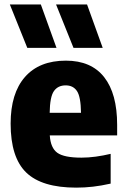

<svg xmlns="http://www.w3.org/2000/svg" viewBox="-20 -828 566 858"><path d="M320.5 10.5Q167 10.5 97.2 -57Q27.5 -124.5 27.5 -275.5Q27.5 -411 91.5 -484Q155.5 -557 274.5 -557Q387.5 -557 445.5 -483.2Q503.5 -409.5 503.5 -270V-223H202.5Q206 -167 236.2 -145.2Q266.5 -123.5 344 -123.5Q374.5 -123.5 407.8 -128Q441 -132.5 474.5 -140.5V-7.5Q432.5 2 395.5 6.2Q358.5 10.5 320.5 10.5ZM273.5 -446.5Q239 -446.5 221 -421Q203 -395.5 202 -324H342Q341 -395.5 324 -421Q307 -446.5 273.5 -446.5ZM308.5 -614 230.5 -808H369L439 -614ZM102 -614 24 -808H162.5L232.5 -614Z"/></svg>

Font: Encode Sans Semi Condensed ExtraBold
Style: Regular
Weight: 800
Width: 4
Designer: Multiple Designers
Foundry: Impallari Type
Version: Version 3.000; ttfautohint (v1.8.3) -l 8 -r 50 -G 200 -x 14 